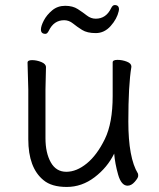

<svg xmlns="http://www.w3.org/2000/svg" viewBox="-20 -722 630 760"><path d="M485 13Q460 13 447.5 -31Q435 -75 432 -114Q405 -59 354.5 -20.5Q304 18 244 18Q184 18 152 -9Q92 -58 92 -171V-368L89 -474Q89 -484 107 -484Q125 -484 143.5 -476.5Q162 -469 162 -456L160 -368V-175Q160 -117 181 -79.5Q202 -42 242.5 -42Q283 -42 323.5 -75Q364 -108 395 -171.5Q426 -235 426 -342V-475Q426 -485 445 -485Q464 -485 482 -478Q500 -471 500 -459V-457Q488 -385 488 -241Q488 -97 526 -35Q527 -33 527 -25.5Q527 -18 513.5 -2.5Q500 13 485 13ZM160 -588Q142 -588 142 -605Q142 -619 153.5 -641Q165 -663 186.5 -681Q208 -699 238 -699Q268 -699 288 -686Q308 -673 324 -660.5Q340 -648 359 -648Q400 -648 420 -690Q426 -702 434 -702Q451 -702 451 -685Q451 -681 450 -678Q443 -647 418 -619Q393 -591 359 -591Q325 -591 305 -603.5Q285 -616 269 -629Q253 -642 234 -642Q193 -642 173 -600Q167 -588 160 -588Z"/></svg>

Font: LXGW WenKai TC
Style: Regular
Weight: 400
Designer: LXGW / Fontworks Inc.
Foundry: LXGW / Fontworks Inc.
Version: Version 1.330